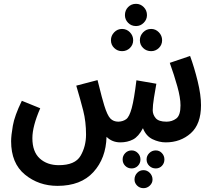

<svg xmlns="http://www.w3.org/2000/svg" viewBox="-20 -738 1121 1002"><path d="M608 5Q645 5 674 -10Q703 -25 726 -69Q742 -28 776 -11.5Q810 5 845 5Q922 5 975.5 -42.5Q1029 -90 1029 -189Q1029 -243 1011.5 -314.5Q994 -386 972 -446L866 -410Q889 -346 905.5 -287Q922 -228 922 -188Q922 -136 900 -119.5Q878 -103 849 -103Q808 -103 792.5 -121.5Q777 -140 777 -163Q777 -187 783.5 -228Q790 -269 796 -301L692 -319Q680 -220 667.5 -174Q655 -128 638.5 -116Q622 -104 598 -103Q572 -103 556 -119.5Q540 -136 524 -188Q519 -204 511 -233.5Q503 -263 489 -320L378 -291Q400 -217 414.5 -160Q429 -103 429 -36Q429 26 400.5 75Q372 124 287 124Q226 124 187.5 89Q149 54 149 -17Q149 -79 190 -173L94 -212Q56 -134 47 -82Q38 -30 38 -1Q38 114 110 173Q182 232 280 232Q402 232 467.5 160Q533 88 536 -24Q565 5 608 5ZM690 -602Q713 -602 730 -619Q747 -636 747 -659Q747 -684 730 -701Q713 -718 690 -718Q665 -718 648.5 -701Q632 -684 632 -659Q632 -636 648.5 -619Q665 -602 690 -602ZM617 -471Q641 -471 658 -487.5Q675 -504 675 -528Q675 -552 658 -569.5Q641 -587 617 -587Q593 -587 576 -569.5Q559 -552 559 -528Q559 -504 576 -487.5Q593 -471 617 -471ZM769 -471Q792 -471 809 -487.5Q826 -504 826 -528Q826 -552 809 -569.5Q792 -587 769 -587Q744 -587 727 -569.5Q710 -552 710 -528Q710 -504 727 -487.5Q744 -471 769 -471ZM667 141Q686 141 699.5 127.5Q713 114 713 94Q713 75 699.5 61Q686 47 667 47Q647 47 633.5 61Q620 75 620 94Q620 114 633.5 127.5Q647 141 667 141ZM793 141Q812 141 825 127.5Q838 114 838 94Q838 75 825 61Q812 47 793 47Q773 47 759 61Q745 75 745 94Q745 114 759 127.5Q773 141 793 141ZM729 244Q748 244 762 230.5Q776 217 776 199Q776 179 762 164.5Q748 150 729 150Q709 150 695.5 164.5Q682 179 682 199Q682 217 695.5 230.5Q709 244 729 244Z"/></svg>

Font: Noto Sans Arabic UI ExtraCondensed Semi
Style: Regular
Weight: 600
Width: 3
Designer: Nadine Chahine - Monotype Design Team
Foundry: Monotype Imaging Inc.
Version: Version 1.900